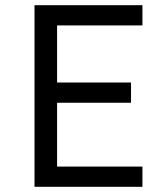

<svg xmlns="http://www.w3.org/2000/svg" viewBox="-20 -720 640 740"><path d="M113 0H529V-78H200V-324H485V-402H200V-622H529V-700H113Z"/></svg>

Font: CommitMonoNiceRocks
Style: Regular
Weight: 400
Monospace: yes
Designer: Eigil Nikolajsen
Foundry: Eigil Nikolajsen
Version: Version 1.143